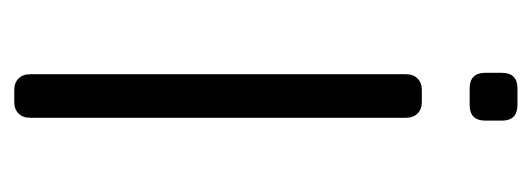

<svg xmlns="http://www.w3.org/2000/svg" viewBox="-258 -487 745 269"><g transform="rotate(90 114.5 -352.5)"><path d="M106 0Q96 0 90 -6Q84 -12 84 -22V-549Q84 -559 90 -565Q96 -571 106 -571H123Q133 -571 139 -565Q145 -559 145 -549V-22Q145 -12 139 -6Q133 0 123 0ZM104 -638Q82 -638 82 -660V-683Q82 -705 104 -705H127Q149 -705 149 -683V-660Q149 -638 127 -638Z"/></g></svg>

Font: Rubik Light Light
Style: Regular
Weight: 300
Version: Version 2.101